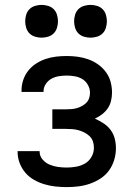

<svg xmlns="http://www.w3.org/2000/svg" viewBox="-20 -757 540 785"><path d="M253 8Q230 8 207 5.5Q184 3 162 -3.5Q140 -10 119.5 -21.5Q99 -33 84 -50.5Q69 -68 60.5 -90Q52 -112 52 -135V-139H142V-137Q142 -119 154 -105Q166 -91 182.5 -84Q199 -77 217 -74.5Q235 -72 253 -72Q272 -72 291.5 -75.5Q311 -79 327.5 -88.5Q344 -98 354 -115.5Q364 -133 364 -153Q364 -166 360 -178.5Q356 -191 346.5 -200Q337 -209 325.5 -215Q314 -221 301.5 -224.5Q289 -228 276 -229Q263 -230 250 -230H194V-310H250Q261 -310 272.5 -311Q284 -312 294.5 -315Q305 -318 315 -323.5Q325 -329 333 -337Q341 -345 344.5 -356Q348 -367 348 -378Q348 -394 339.5 -409.5Q331 -425 317 -433.5Q303 -442 286.5 -445Q270 -448 253 -448Q237 -448 221 -445.5Q205 -443 191 -435.5Q177 -428 167.5 -414Q158 -400 158 -384V-381H68V-387Q68 -409 75 -430Q82 -451 95.5 -468Q109 -485 127.5 -497Q146 -509 167 -516Q188 -523 209.5 -525.5Q231 -528 253 -528Q275 -528 297.5 -525Q320 -522 341 -514.5Q362 -507 380.5 -494Q399 -481 412.5 -463Q426 -445 432 -423Q438 -401 438 -379Q438 -362 434 -345Q430 -328 420.5 -314Q411 -300 397 -289.5Q383 -279 368 -272Q386 -264 403 -253Q420 -242 432 -226Q444 -210 449 -190.5Q454 -171 454 -151Q454 -127 447 -103.5Q440 -80 426 -60.5Q412 -41 391.5 -27.5Q371 -14 348 -6Q325 2 301 5Q277 8 253 8ZM350 -603Q337 -603 323.5 -607Q310 -611 300.5 -620.5Q291 -630 287 -643.5Q283 -657 283 -670Q283 -683 287 -696.5Q291 -710 300.5 -719.5Q310 -729 323.5 -733Q337 -737 350 -737Q363 -737 376.5 -733Q390 -729 399.5 -719.5Q409 -710 413 -696.5Q417 -683 417 -670Q417 -657 413 -643.5Q409 -630 399.5 -620.5Q390 -611 376.5 -607Q363 -603 350 -603ZM150 -603Q137 -603 123.5 -607Q110 -611 100.5 -620.5Q91 -630 87 -643.5Q83 -657 83 -670Q83 -683 87 -696.5Q91 -710 100.5 -719.5Q110 -729 123.5 -733Q137 -737 150 -737Q163 -737 176.5 -733Q190 -729 199.5 -719.5Q209 -710 213 -696.5Q217 -683 217 -670Q217 -657 213 -643.5Q209 -630 199.5 -620.5Q190 -611 176.5 -607Q163 -603 150 -603Z"/></svg>

Font: Iosevka Term Curly Medium
Style: Regular
Weight: 500
Designer: Belleve Invis
Foundry: Belleve Invis
Version: Version 32.3.0